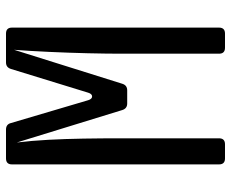

<svg xmlns="http://www.w3.org/2000/svg" viewBox="-85 -685 770 640"><g transform="rotate(-90 300.0 -365.0)"><path d="M92 0Q72 0 72 -20V-710Q72 -730 92 -730H188Q206 -730 210 -713L286 -456Q290 -443 298.5 -443Q307 -443 311 -456L390 -713Q395 -730 412 -730H508Q528 -730 528 -710V-20Q528 0 508 0H461Q441 0 441 -20V-345Q441 -394 442.5 -457.5Q444 -521 447 -586Q450 -651 454 -703L341 -343Q336 -326 319 -326H275Q258 -326 253 -343L145 -694Q151 -645 154 -589Q157 -533 158 -472Q159 -411 159 -345V-20Q159 0 139 0Z"/></g></svg>

Font: Pitagon Sans Mono
Style: Regular
Weight: 400
Monospace: yes
Designer: Travis Tran
Foundry: Pitagon
Version: Version 1.001;gftools[0.9.26]